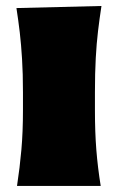

<svg xmlns="http://www.w3.org/2000/svg" viewBox="-20 -613 388 633"><path d="M36.1 0Q45.4 -61 50.5 -119.1Q55.7 -177.2 55.7 -250.5V-308.6Q55.7 -371.1 52.7 -418.5Q49.8 -465.8 45.2 -505.9Q40.5 -545.9 34.2 -586.4L314.5 -593.3Q308.1 -551.8 303.2 -510.7Q298.3 -469.7 295.7 -421.4Q293 -373 293 -308.6V-250.5Q293 -177.2 297.6 -119.1Q302.2 -61 312 0Z"/></svg>

Font: Pinar-DS1-FD Black
Style: Regular
Weight: 900
Designer: Amin Abedi
Version: Version 2.000